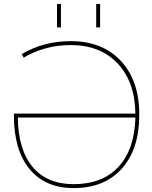

<svg xmlns="http://www.w3.org/2000/svg" viewBox="-20 -950 777 980"><path d="M471 -810V-930H491V-810ZM271 -810V-930H291V-810ZM671 -370Q669 -532 580.5 -626Q492 -720 341 -720Q210 -720 101 -656L91 -674Q203 -740 341 -740Q503 -740 597 -639Q691 -538 691 -365Q691 -189 602 -89.5Q513 10 356 10Q211 10 131 -87Q51 -184 51 -360V-370ZM671 -350H71Q73 -186 146.5 -98Q220 -10 356 -10Q503 -10 585 -99Q667 -188 671 -350Z"/></svg>

Font: Mplus 1p Thin
Style: Regular
Weight: 250
Version: Version 1.061